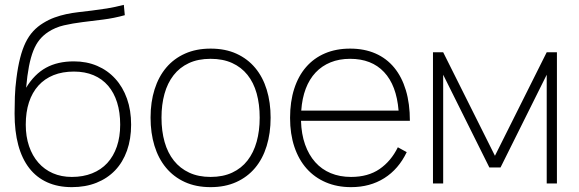

<svg xmlns="http://www.w3.org/2000/svg" viewBox="-20 -755 2382 790"><path d="M275.5 15Q218.5 15 174.5 -4.8Q130.5 -24.5 100.5 -63Q70.5 -101.5 55.2 -158Q40 -214.5 40 -288Q40 -319 41.2 -356.8Q42.5 -394.5 47.5 -432Q53.5 -480 62.8 -516.2Q72 -552.5 85.2 -579.8Q98.5 -607 116.5 -626.5Q134.5 -646 157.5 -660Q181 -674.5 204.5 -683Q228 -691.5 252.5 -696.8Q277 -702 303 -705Q329 -708 358 -711.5Q387 -715 419.8 -720.2Q452.5 -725.5 489.5 -735L493.5 -692.5Q448.5 -680 404.2 -674.5Q360 -669 319.5 -664Q279 -659 243.2 -650.8Q207.5 -642.5 178.5 -623.5Q158.5 -610.5 143.2 -592Q128 -573.5 117.2 -546.5Q106.5 -519.5 99.2 -482.2Q92 -445 87.5 -394Q121.5 -450 169.2 -476.2Q217 -502.5 284 -502.5Q336.5 -502.5 379.8 -484Q423 -465.5 454.2 -431.2Q485.5 -397 502.5 -349Q519.5 -301 519.5 -242Q519.5 -183 502.5 -135.2Q485.5 -87.5 453.8 -54.2Q422 -21 377 -3Q332 15 275.5 15ZM275.5 -27Q322 -27 359 -41.8Q396 -56.5 421.5 -84.2Q447 -112 460.8 -152Q474.5 -192 474.5 -242Q474.5 -293 461.8 -333.5Q449 -374 424.8 -402.2Q400.5 -430.5 365 -445.5Q329.5 -460.5 284 -460.5Q237 -460.5 200.2 -445.8Q163.5 -431 138 -402.8Q112.5 -374.5 99.2 -334Q86 -293.5 86 -242Q86 -193.5 99.5 -153.8Q113 -114 137.8 -85.8Q162.5 -57.5 197.5 -42.2Q232.5 -27 275.5 -27Z M846.5 15Q786.5 15 740.5 -6Q694.5 -27 663 -65Q631.5 -103 615.5 -155.5Q599.5 -208 599.5 -271Q599.5 -335 616 -387.2Q632.5 -439.5 664 -476.8Q695.5 -514 741.5 -534.5Q787.5 -555 846.5 -555Q907 -555 953 -534Q999 -513 1030.2 -475.5Q1061.5 -438 1077.5 -385.8Q1093.5 -333.5 1093.5 -271Q1093.5 -207 1077.2 -154.2Q1061 -101.5 1029.5 -64Q998 -26.5 952 -5.8Q906 15 846.5 15ZM846.5 -27Q897.5 -27 935.5 -44.8Q973.5 -62.5 998.5 -94.8Q1023.5 -127 1036 -171.8Q1048.5 -216.5 1048.5 -271Q1048.5 -326 1036 -370.8Q1023.5 -415.5 998.2 -447Q973 -478.5 935 -495.8Q897 -513 846.5 -513Q795 -513 757 -495.2Q719 -477.5 694 -445.2Q669 -413 656.8 -368.8Q644.5 -324.5 644.5 -271Q644.5 -216 657.2 -171Q670 -126 695.5 -94Q721 -62 758.8 -44.5Q796.5 -27 846.5 -27Z M1424.5 -27Q1494.5 -27 1541.8 -59.5Q1589 -92 1617 -149L1653.5 -129Q1620 -59 1561.2 -22Q1502.5 15 1424.5 15Q1367 15 1320.8 -4.8Q1274.5 -24.5 1241.8 -61.2Q1209 -98 1191.2 -151Q1173.5 -204 1173.5 -270Q1173.5 -336.5 1190.5 -389.5Q1207.5 -442.5 1239.5 -479.2Q1271.5 -516 1317.2 -535.5Q1363 -555 1420.5 -555Q1479 -555 1524.8 -535Q1570.5 -515 1602 -476.8Q1633.5 -438.5 1650 -383.5Q1666.5 -328.5 1666.5 -258H1218.5Q1220 -203.5 1235.2 -160.5Q1250.5 -117.5 1277 -87.8Q1303.5 -58 1340.8 -42.5Q1378 -27 1424.5 -27ZM1620 -300Q1611.5 -404 1560.2 -458.5Q1509 -513 1420.5 -513Q1376 -513 1340.2 -498.5Q1304.5 -484 1278.8 -456.8Q1253 -429.5 1238 -390Q1223 -350.5 1219.5 -300Z M1761.5 0V-540H1803.5L2016.5 -114L2229.5 -540H2271.5V0H2229.5V-447.5L2039.5 -66H1993.5L1803.5 -447.5V0Z"/></svg>

Font: Vela Sans ExtLt
Style: Regular
Weight: 200
Designer: Principal design: Mikhail Sharanda - project Manrope.
Design modification: Ravid Balaliev
Foundry: Mikhail Sharanda
Version: Version 1.001